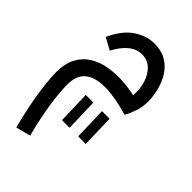

<svg xmlns="http://www.w3.org/2000/svg" viewBox="-231 -468 947 947"><g transform="rotate(45 242.0 5.5)"><path d="M74 393Q57 327 44.5 264Q32 201 26 148Q20 95 20 61Q20 0 42 -40.5Q64 -81 101 -103.5Q138 -126 183.5 -134Q229 -142 277.5 -139.5Q326 -137 369 -127Q373 -173 360.5 -212.5Q348 -252 322 -276.5Q296 -301 258 -301Q185 -301 132 -201L70 -235Q108 -316 159.5 -349Q211 -382 263 -382Q314 -382 349 -360.5Q384 -339 404.5 -304.5Q425 -270 434.5 -230.5Q444 -191 444 -155Q444 -118 431 -81.5Q418 -45 407 -29Q317 -56 248 -57.5Q179 -59 140.5 -30Q102 -1 102 66Q102 103 108 154Q114 205 125 261.5Q136 318 151 373ZM321 208 316 37H369L374 208ZM208 208 203 37H256L261 208Z"/></g></svg>

Font: Go Noto Current
Style: Regular
Weight: 400
Designer: Monotype Design Team
Foundry: Monotype Imaging Inc.
Version: Version 2.007; ttfautohint (v1.8) -l 8 -r 50 -G 200 -x 14 -D